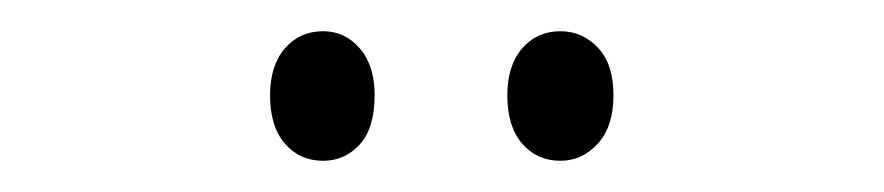

<svg xmlns="http://www.w3.org/2000/svg" viewBox="-20 -727 566 123"><path d="M153 -666Q153 -685 162.5 -696Q172 -707 187 -707Q201 -707 210.5 -696Q220 -685 220 -666Q220 -645 210.5 -634.5Q201 -624 187 -624Q172 -624 162.5 -635Q153 -646 153 -666ZM305 -666Q305 -685 314.5 -696Q324 -707 339 -707Q353 -707 363 -696.5Q373 -686 373 -666Q373 -646 363 -635Q353 -624 339 -624Q324 -624 314.5 -635Q305 -646 305 -666Z"/></svg>

Font: Noto Sans Thai ExtCond Light
Style: Regular
Weight: 300
Width: 2
Designer: Monotype Design Team
Foundry: Monotype Imaging Inc.
Version: Version 2.002; ttfautohint (v1.8.4.7-5d5b)